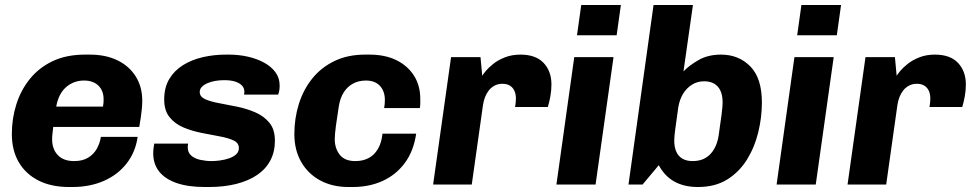

<svg xmlns="http://www.w3.org/2000/svg" viewBox="-20 -740 3894 770"><path d="M257 10Q185.5 10 134 -16.2Q82.5 -42.5 55 -90Q27.5 -137.5 27.5 -202.5Q27.5 -264.5 45.5 -321.5Q63.5 -378.5 99.8 -423.5Q136 -468.5 191.2 -494.8Q246.5 -521 321.5 -521H340Q404 -521 451.2 -498Q498.5 -475 524.5 -433.2Q550.5 -391.5 550.5 -336Q550.5 -321 549 -305.2Q547.5 -289.5 545 -271.5Q542.5 -253.5 538.5 -231H193.5Q192 -218.5 190.5 -205Q189 -191.5 189 -182Q189 -142 211.8 -118Q234.5 -94 277.5 -94Q311.5 -94 334 -108Q356.5 -122 368.8 -144.5Q381 -167 384.5 -191H532Q523.5 -130.5 488.2 -85Q453 -39.5 397 -14.8Q341 10 269.5 10ZM205.5 -312.5H393Q394.5 -320.5 395 -327Q395.5 -333.5 395.5 -341.5Q395.5 -376.5 374.5 -396.8Q353.5 -417 317 -417Q275.5 -417 245 -390.5Q214.5 -364 205.5 -312.5Z M801 10Q734.5 10 688.2 -6Q642 -22 618.2 -52.2Q594.5 -82.5 594.5 -124.5Q594.5 -136 595.8 -146.5Q597 -157 598.5 -164H734.5Q733.5 -158.5 733.2 -155.5Q733 -152.5 733 -148.5Q733 -128 747.2 -115.8Q761.5 -103.5 783.8 -98.8Q806 -94 828.5 -94Q843.5 -94 862.2 -96.5Q881 -99 898 -104.8Q915 -110.5 926.5 -120.5Q938 -130.5 938 -146Q938 -167 916.2 -177Q894.5 -187 860.5 -193.2Q826.5 -199.5 788.2 -207Q750 -214.5 716 -228.8Q682 -243 660.2 -269.8Q638.5 -296.5 638.5 -341Q638.5 -389 658.8 -423Q679 -457 714 -478.8Q749 -500.5 793.5 -510.8Q838 -521 886.5 -521H897.5Q937 -521 973.8 -512.8Q1010.5 -504.5 1039.2 -488.8Q1068 -473 1084.8 -450Q1101.5 -427 1101.5 -397.5Q1101.5 -385 1099.8 -376Q1098 -367 1095.5 -360.5H958.5Q959.5 -363.5 959.8 -367Q960 -370.5 960 -372.5Q960 -386.5 950.5 -396.8Q941 -407 923.2 -412.8Q905.5 -418.5 879.5 -418.5Q860.5 -418.5 843 -415.5Q825.5 -412.5 811.5 -406.2Q797.5 -400 789.2 -391.2Q781 -382.5 781 -371Q781 -352 802.8 -342.2Q824.5 -332.5 858.8 -326.2Q893 -320 931.8 -312Q970.5 -304 1004.8 -289Q1039 -274 1060.8 -247.2Q1082.5 -220.5 1082.5 -175.5Q1082.5 -131 1064.2 -96.5Q1046 -62 1011.5 -38.5Q977 -15 928 -2.5Q879 10 817.5 10Z M1377.5 10Q1313 10 1264 -16.5Q1215 -43 1187.8 -90.8Q1160.5 -138.5 1160.5 -202Q1160.5 -265.5 1178.5 -323Q1196.5 -380.5 1232.2 -425Q1268 -469.5 1321.2 -495.2Q1374.5 -521 1444.5 -521H1462Q1524 -521 1569.5 -498.8Q1615 -476.5 1640.5 -436.2Q1666 -396 1665.5 -341Q1665.5 -333 1665.5 -324.2Q1665.5 -315.5 1663.5 -306.5H1520.5Q1522 -314.5 1522.8 -322.8Q1523.5 -331 1523.5 -339Q1523.5 -374 1503.8 -395.5Q1484 -417 1447.5 -417Q1417.5 -417 1394.8 -404.2Q1372 -391.5 1358 -368.8Q1344 -346 1339 -315Q1332 -271 1327.2 -235.8Q1322.5 -200.5 1322.5 -182Q1322.5 -145.5 1342.2 -119.8Q1362 -94 1405 -94Q1435 -94 1457.8 -105.8Q1480.5 -117.5 1495.2 -142Q1510 -166.5 1514 -204H1649Q1639 -134.5 1603.8 -86.8Q1568.5 -39 1514.8 -14.5Q1461 10 1395 10Z M1717 0 1789 -511H1907L1914 -436Q1916.5 -441 1927.5 -454.5Q1938.5 -468 1957.8 -483.5Q1977 -499 2004.8 -510Q2032.5 -521 2067.5 -521Q2128.5 -521 2160 -487.8Q2191.5 -454.5 2191.5 -401Q2191.5 -377 2187 -352.5Q2182.5 -328 2177 -311H2045.5Q2047.5 -320.5 2048.2 -330Q2049 -339.5 2049 -345.5Q2049 -362 2043.2 -375.2Q2037.5 -388.5 2025.5 -396.2Q2013.5 -404 1994.5 -404Q1977.5 -404 1963.8 -396.8Q1950 -389.5 1940.5 -377.5Q1931 -365.5 1925.2 -350.5Q1919.5 -335.5 1917 -319L1872 0Z M2211.5 0 2283 -511H2440.5L2368.5 0ZM2294 -598.5 2311 -720H2470L2453 -598.5Z M2779 10Q2668.5 10 2622 -77.5L2557 0H2500.5L2601 -720H2759L2721 -453.5Q2742.5 -476.5 2780.8 -498.8Q2819 -521 2871.5 -521Q2942.5 -521 2989 -473.8Q3035.5 -426.5 3035.5 -329Q3035.5 -269.5 3021 -209.8Q3006.5 -150 2975.8 -100.2Q2945 -50.5 2896.5 -20.2Q2848 10 2779 10ZM2758 -94Q2788.5 -94 2809.8 -106.8Q2831 -119.5 2844.2 -142.8Q2857.5 -166 2862 -196Q2869.5 -246.5 2873.8 -280.5Q2878 -314.5 2878 -328.5Q2878 -370.5 2859 -392.2Q2840 -414 2803.5 -414Q2777 -414 2755.2 -400.5Q2733.5 -387 2719.2 -363.5Q2705 -340 2700 -308.5Q2692 -251.5 2688 -221.5Q2684 -191.5 2684 -176Q2684 -149.5 2692.5 -131Q2701 -112.5 2717.5 -103.2Q2734 -94 2758 -94Z M3094.5 0 3166 -511H3323.5L3251.5 0ZM3177 -598.5 3194 -720H3353L3336 -598.5Z M3379 0 3451 -511H3569L3576 -436Q3578.5 -441 3589.5 -454.5Q3600.5 -468 3619.8 -483.5Q3639 -499 3666.8 -510Q3694.5 -521 3729.5 -521Q3790.5 -521 3822 -487.8Q3853.5 -454.5 3853.5 -401Q3853.5 -377 3849 -352.5Q3844.5 -328 3839 -311H3707.5Q3709.5 -320.5 3710.2 -330Q3711 -339.5 3711 -345.5Q3711 -362 3705.2 -375.2Q3699.5 -388.5 3687.5 -396.2Q3675.5 -404 3656.5 -404Q3639.5 -404 3625.8 -396.8Q3612 -389.5 3602.5 -377.5Q3593 -365.5 3587.2 -350.5Q3581.5 -335.5 3579 -319L3534 0Z"/></svg>

Font: Chivo Medium
Style: Italic
Weight: 500
Italic angle: -8.05°
Designer: Hector Gatti
Foundry: Omnibus-Type
Version: Version 2.002